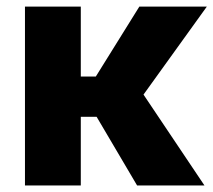

<svg xmlns="http://www.w3.org/2000/svg" viewBox="-20 -566 651 586"><path d="M226.6 -545.9H56.2V0H226.6V-209.5H274.9L398.4 0H604L418 -277.3L611.3 -545.9H405.3L272.5 -332.5H226.6Z"/></svg>

Font: Inter ExtraBold
Style: Regular
Weight: 800
Designer: Rasmus Andersson
Foundry: rsms
Version: Version 4.001;git-9221beed3